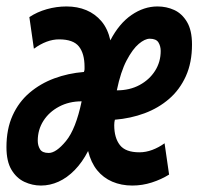

<svg xmlns="http://www.w3.org/2000/svg" viewBox="-28 -560 615 595"><path d="M99 15Q72 15 47.5 3.5Q23 -8 7.5 -34Q-8 -60 -8 -104Q-8 -160 11 -202Q30 -244 63.5 -272.5Q97 -301 140 -317Q183 -333 232 -337Q234 -342 234 -345.5Q234 -349 234 -353Q234 -394 216.5 -416Q199 -438 155 -438Q117 -438 77 -409L63 -507Q87 -523 117 -531.5Q147 -540 178 -540Q212 -540 239.5 -528.5Q267 -517 286.5 -494Q306 -471 314 -435Q341 -487 379.5 -513.5Q418 -540 460 -540Q488 -540 512 -529Q536 -518 551.5 -492Q567 -466 567 -422Q567 -366 548 -324Q529 -282 496 -253.5Q463 -225 420 -209Q377 -193 328 -189Q327 -185 326.5 -181Q326 -177 326 -172Q326 -133 343.5 -110.5Q361 -88 404 -88Q424 -88 444 -95.5Q464 -103 482 -116L496 -19Q472 -4 442.5 5.5Q413 15 382 15Q348 15 320 3Q292 -9 273 -32.5Q254 -56 245 -92Q227 -57 203.5 -33Q180 -9 153.5 3Q127 15 99 15ZM123 -86Q146 -86 176.5 -123Q207 -160 225 -246Q186 -246 155 -229.5Q124 -213 106.5 -185.5Q89 -158 89 -124Q89 -109 96 -97.5Q103 -86 123 -86ZM334 -280Q374 -280 404.5 -296.5Q435 -313 452.5 -340.5Q470 -368 470 -402Q470 -417 463 -428.5Q456 -440 436 -440Q421 -440 402 -424Q383 -408 364.5 -373Q346 -338 334 -280Z"/></svg>

Font: Ubuntu Sans Mono
Style: Bold Italic
Weight: 700
Italic angle: -13.5°
Monospace: yes
Designer: Dalton Maag Ltd
Foundry: Dalton Maag Ltd
Version: Version 1.006